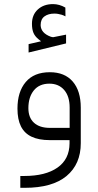

<svg xmlns="http://www.w3.org/2000/svg" viewBox="-20 -670 470 918"><path d="M164.6 -481.9Q147.5 -495.6 140.1 -512.7Q132.8 -529.8 132.8 -556.2Q132.8 -599.1 160.9 -624.8Q189 -650.4 233.4 -650.4Q263.7 -650.4 292.5 -633.8L293 -591.8Q283.7 -596.7 275.1 -599.4Q266.6 -602.1 257.8 -603.5Q249 -605 240.2 -605Q210.9 -605 192.6 -591.6Q174.3 -578.1 174.3 -549.8Q175.3 -512.2 222.2 -494.6Q229.5 -492.2 234.4 -492.2Q236.8 -492.2 239.7 -493.2Q241.2 -493.2 295.9 -504.4V-462.4L116.7 -418.9V-459L161.1 -469.2L176.3 -472.7ZM366.2 -155.3V14.6Q366.2 114.7 298.3 171.4Q230.5 228 98.6 228H77.1V171.4H95.7Q197.8 171.4 254.9 131.3Q312 91.3 312.5 15.6V14.6V0H297.9H218.8Q165 0 130.9 -16.4Q96.7 -32.7 80.1 -65.9Q63.5 -99.1 63.5 -150.9Q63.5 -231 103 -277.8Q142.6 -324.7 218.3 -324.7Q289.1 -324.7 327.6 -280.3Q366.2 -235.8 366.2 -155.3ZM115.7 -152.8Q115.7 -107.4 142.6 -83Q169.4 -58.6 218.3 -58.6H298.3H313V-73.2V-155.8Q313 -209.5 286.9 -239.7Q260.7 -270 216.3 -270Q168 -270 141.8 -237.8Q115.7 -205.6 115.7 -152.8Z"/></svg>

Font: Shabnam Thin WOL
Style: Thin-WOL
Weight: 100
Foundry: DejaVu fonts team - Redesigned by Saber Rastikerdar - Based on Vazir font
Version: Version 5.0.0